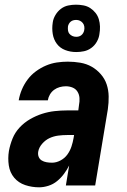

<svg xmlns="http://www.w3.org/2000/svg" viewBox="-20 -791 540 819"><path d="M147 8Q116 8 87.5 -1.5Q59 -11 40.5 -33Q22 -55 17.5 -85.5Q13 -116 18 -147Q23 -174 33.5 -200Q44 -226 63.5 -247Q83 -268 108 -282.5Q133 -297 159.5 -305.5Q186 -314 213 -317Q240 -320 266 -320H314L317 -343Q320 -358 319 -373Q318 -388 310.5 -400Q303 -412 289.5 -417.5Q276 -423 261 -423Q248 -423 235 -419.5Q222 -416 211 -408Q200 -400 193 -388Q186 -376 184 -363H60V-364Q64 -387 73.5 -409.5Q83 -432 98 -452Q113 -472 133.5 -487Q154 -502 176.5 -511.5Q199 -521 222.5 -524.5Q246 -528 269 -528Q296 -528 322.5 -523.5Q349 -519 371 -506.5Q393 -494 410 -474.5Q427 -455 435 -431Q443 -407 443.5 -380Q444 -353 440 -325L386 0H261L275 -85Q266 -67 253 -49.5Q240 -32 223.5 -18.5Q207 -5 186.5 1.5Q166 8 147 8ZM202 -97Q220 -97 238 -106.5Q256 -116 267.5 -132Q279 -148 285 -166.5Q291 -185 294 -203L296 -215H266Q247 -215 228 -212.5Q209 -210 191.5 -202Q174 -194 160 -178Q146 -162 143 -144Q141 -132 145 -122Q149 -112 158 -106.5Q167 -101 178.5 -99Q190 -97 202 -97ZM305 -569Q280 -569 258 -577.5Q236 -586 222.5 -604Q209 -622 205 -646Q201 -670 205 -695Q207 -711 216.5 -727Q226 -743 240 -753.5Q254 -764 270.5 -767.5Q287 -771 304 -771Q320 -771 336 -768Q352 -765 365 -756.5Q378 -748 387.5 -736Q397 -724 401.5 -709Q406 -694 406.5 -678Q407 -662 404 -645Q402 -629 393 -613Q384 -597 369.5 -586.5Q355 -576 338.5 -572.5Q322 -569 305 -569ZM305 -634Q311 -634 316.5 -635.5Q322 -637 327 -641Q332 -645 335 -650.5Q338 -656 339 -661Q341 -670 339.5 -678.5Q338 -687 333 -693Q328 -699 321 -702.5Q314 -706 305 -706Q299 -706 293 -704.5Q287 -703 282 -699Q277 -695 274 -689.5Q271 -684 270 -679Q269 -670 270 -661.5Q271 -653 276 -647Q281 -641 288.5 -637.5Q296 -634 305 -634Z"/></svg>

Font: Iosevka Term Curly XBd Obl
Style: Regular
Weight: 800
Italic angle: -9°
Designer: Belleve Invis
Foundry: Belleve Invis
Version: Version 32.3.0